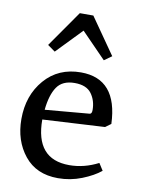

<svg xmlns="http://www.w3.org/2000/svg" viewBox="-86 -814 650 882"><g transform="rotate(10 239.0 -373.0)"><path d="M34 -230Q34 -340 98 -414Q162 -488 267 -488Q437 -488 445 -279L419 -260L129 -244Q129 -59 287 -59Q356 -59 422 -93L443 -60Q410 -33 357 -12Q304 9 246 9Q145 9 89.5 -60Q34 -129 34 -230ZM132 -290 339 -308Q349 -309 349 -327Q349 -371 325.5 -403Q302 -435 247 -435Q190 -435 164.5 -397.5Q139 -360 132 -290ZM277 -755 395 -586 360 -561 245 -679 131 -561 96 -586 214 -755Z"/></g></svg>

Font: Poly
Style: Regular
Weight: 400
Designer: Jos Nicols Silva Schwarzenberg
Foundry: Jose Nicolas Silva Schwarzenberg
Version: Version 1.001